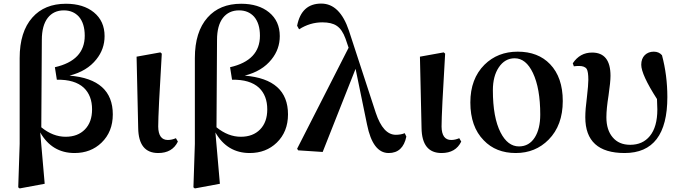

<svg xmlns="http://www.w3.org/2000/svg" viewBox="-20 -840 3809 1074"><path d="M211 -128Q276 -75 347 -75Q415 -75 455 -116Q495 -157 495 -228Q495 -305 449 -349Q398 -396 298 -394L287 -464Q454 -502 454 -640Q454 -709 421 -747Q389 -782 337 -782Q280 -782 247 -740Q214 -697 214 -617ZM90 -515Q90 -662 161 -742Q229 -819 349 -819Q446 -819 505 -771Q565 -722 565 -638Q565 -565 519 -508Q467 -442 369 -417Q611 -397 611 -200Q611 -103 548 -42Q488 16 397 16Q271 16 205 -99L230 188L90 214L82 208L90 -35Z M753 -124 744 -523 877 -547 885 -540Q865 -209 865 -132Q866 -57 919 -57Q941 -57 964 -67L975 -48Q944 16 865 16Q755 16 753 -124Z M1191 -128Q1256 -75 1327 -75Q1395 -75 1435 -116Q1475 -157 1475 -228Q1475 -305 1429 -349Q1378 -396 1278 -394L1267 -464Q1434 -502 1434 -640Q1434 -709 1401 -747Q1369 -782 1317 -782Q1260 -782 1227 -740Q1194 -697 1194 -617ZM1070 -515Q1070 -662 1141 -742Q1209 -819 1329 -819Q1426 -819 1485 -771Q1545 -722 1545 -638Q1545 -565 1499 -508Q1447 -442 1349 -417Q1591 -397 1591 -200Q1591 -103 1528 -42Q1468 16 1377 16Q1251 16 1185 -99L1210 188L1070 214L1062 208L1070 -35Z M2253 -76Q2234 16 2154 16Q2065 16 2033 -144L1969 -455L1785 10L1648 1L1642 -8L1930 -573L1913 -623Q1894 -676 1863 -696Q1835 -715 1783 -715Q1714 -715 1653 -676L1642 -696Q1666 -820 1777 -820Q1881 -820 1932 -668L2082 -209Q2123 -86 2194 -86Q2222 -86 2244 -95Z M2338 -124 2329 -523 2462 -547 2470 -540Q2450 -209 2450 -132Q2451 -57 2504 -57Q2526 -57 2549 -67L2560 -48Q2529 16 2450 16Q2340 16 2338 -124Z M2686 -55Q2611 -131 2611 -267Q2611 -399 2690 -478Q2764 -551 2876 -551Q2990 -551 3057 -481Q3128 -407 3128 -275Q3128 -139 3049 -59Q2975 16 2865 16Q2754 16 2686 -55ZM2972 -72Q3002 -120 3002 -199Q3002 -346 2961 -432Q2922 -514 2859 -514Q2804 -514 2770 -463Q2737 -414 2737 -335Q2737 -183 2780 -99Q2820 -21 2883 -21Q2940 -21 2972 -72Z M3184 -486Q3224 -546 3292 -546Q3395 -546 3395 -416Q3395 -382 3384 -306Q3372 -231 3372 -184Q3372 -113 3407 -72Q3442 -30 3505 -30Q3575 -30 3615 -79Q3657 -130 3657 -228Q3657 -244 3655 -286Q3567 -423 3567 -478Q3567 -512 3587 -532Q3607 -551 3637 -551Q3666 -551 3683 -531Q3713 -419 3713 -297Q3713 16 3474 16Q3254 16 3254 -184Q3254 -228 3263 -296Q3271 -365 3271 -393Q3271 -439 3262 -454Q3251 -471 3219 -471Q3204 -471 3190 -469Z"/></svg>

Font: Source Han Serif JP
Style: Bold
Weight: 700
Designer: Ryoko NISHIZUKA  (kana & ideographs); Frank Grießhammer (Latin, Greek & Cyrillic); Wenlong ZHANG  (bopomofo); Sandoll Co
Foundry: Adobe Systems Incorporated
Version: Version 1.000;PS 1;hotconv 16.6.53;makeotf.lib2.5.65590